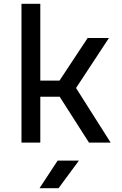

<svg xmlns="http://www.w3.org/2000/svg" viewBox="-20 -750 640 1010"><path d="M93 0V-730H192V-326H293L441 -550H553L380 -287L562 0H448L294 -241H192V0ZM188 240 283 95H395L288 240Z"/></svg>

Font: JetBrainsMono NFM Medium
Style: Regular
Weight: 500
Monospace: yes
Designer: Philipp Nurullin, Konstantin Bulenkov
Foundry: JetBrains
Version: Version 2.304; ttfautohint (v1.8.4.7-5d5b);Nerd Fonts 3.3.0